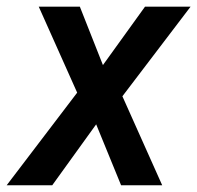

<svg xmlns="http://www.w3.org/2000/svg" viewBox="-55 -548 584 568"><path d="M181.2 -528.3 249.5 -355.5 374 -528.3H508.8L307.1 -263.2L424.8 0H303.2L229.5 -180.2L99.6 0H-35.2L173.3 -273.9L59.6 -528.3Z"/></svg>

Font: Mardoto Medium
Style: Italic
Weight: 500
Italic angle: -12°
Designer: Christian Robertson, Vahan Hovhannisyan
Foundry: Google
Version: Version 1.000